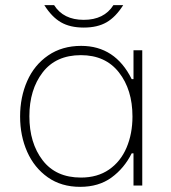

<svg xmlns="http://www.w3.org/2000/svg" viewBox="-20 -720 663 745"><path d="M58 -268Q58 -343 85.5 -405.5Q113 -468 167 -505Q221 -542 295 -542Q427 -542 491 -413H498V-525H532V0H498V-125H491Q462 -67 412.5 -31Q363 5 291 5Q218 5 165.5 -32Q113 -69 85.5 -131Q58 -193 58 -268ZM494 -268Q494 -372 441.5 -439Q389 -506 294 -506Q197 -506 145.5 -439Q94 -372 94 -269Q94 -165 145.5 -98Q197 -31 294 -31Q358 -31 403 -62Q448 -93 471 -147Q494 -201 494 -268ZM152 -700H190Q226 -643 305 -643Q384 -643 420 -700H458Q429 -654 393.5 -633.5Q358 -613 305 -613Q252 -613 216.5 -633.5Q181 -654 152 -700Z"/></svg>

Font: Be Vietnam Thin
Style: Regular
Weight: 100
Designer: Gabriel Lam
Foundry: TypeRant
Version: Version 4.000